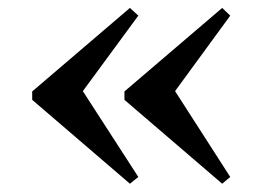

<svg xmlns="http://www.w3.org/2000/svg" viewBox="-20 -448 642 480"><path d="M535.5 -428.2 555.6 -408.9 417.7 -220.2 555.6 -5.6 535.5 11.3 291.1 -198.4V-219.4ZM304.8 -428.2 325.8 -408.9 187.1 -220.2 325.8 -5.6 304.8 11.3 60.5 -198.4V-219.4Z"/></svg>

Font: Playfair
Style: Bold
Weight: 700
Designer: Claus Eggers Sørensen
Foundry: Claus Eggers Sørensen
Version: Version 2.001;gftools[0.9.30]